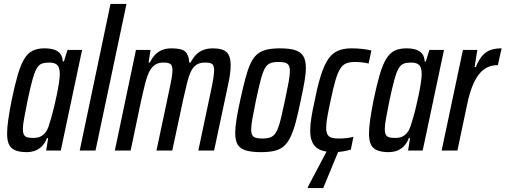

<svg xmlns="http://www.w3.org/2000/svg" viewBox="-20 -763 2562 973"><path d="M117 8Q82 8 59.5 -0.5Q37 -9 26.5 -29Q16 -49 16 -86Q16 -116 22 -157.5Q28 -199 39 -255Q55 -332 70 -383.5Q85 -435 103 -464.5Q121 -494 145.5 -506Q170 -518 205 -518Q234 -518 254 -511.5Q274 -505 285.5 -490.5Q297 -476 298 -452H304L322 -510H396L288 0H214L224 -63H218Q206 -33 188.5 -18Q171 -3 153 2.5Q135 8 117 8ZM149 -64Q169 -64 183 -70Q197 -76 208.5 -89.5Q220 -103 227 -125Q232 -140 239.5 -165.5Q247 -191 254.5 -222.5Q262 -254 268.5 -285.5Q275 -317 279 -344.5Q283 -372 283 -388Q283 -420 270.5 -433Q258 -446 229 -446Q207 -446 192 -440.5Q177 -435 166 -416Q155 -397 144.5 -359Q134 -321 120 -255Q109 -199 102.5 -164.5Q96 -130 96 -110Q96 -90 101.5 -80Q107 -70 119 -67Q131 -64 149 -64Z M384 0 540 -743H621L464 0Z M562 0 669 -510H743L733 -446H739Q750 -468 764.5 -484Q779 -500 800 -509Q821 -518 849 -518Q902 -518 919.5 -501Q937 -484 939 -446H946Q957 -468 972.5 -484.5Q988 -501 1009.5 -509.5Q1031 -518 1058 -518Q1109 -518 1129 -498Q1149 -478 1149 -433Q1149 -414 1146 -390Q1143 -366 1136 -334L1065 0H985L1048 -298Q1057 -339 1061 -365.5Q1065 -392 1065 -407Q1065 -432 1054.5 -439Q1044 -446 1019 -446Q993 -446 976 -435Q959 -424 948 -401.5Q937 -379 928 -343Q919 -307 908 -257L853 0H773L836 -298Q845 -339 849.5 -365.5Q854 -392 854 -408Q854 -432 843 -439Q832 -446 808 -446Q781 -446 763.5 -433Q746 -420 734.5 -395.5Q723 -371 714.5 -336Q706 -301 696 -257L642 0Z M1303 8Q1256 8 1226.5 -0.5Q1197 -9 1184.5 -30Q1172 -51 1172 -88Q1172 -117 1178.5 -158Q1185 -199 1197 -254Q1211 -318 1223 -363.5Q1235 -409 1248.5 -439Q1262 -469 1281.5 -486.5Q1301 -504 1329.5 -511Q1358 -518 1398 -518Q1447 -518 1475.5 -509Q1504 -500 1517 -478.5Q1530 -457 1530 -418Q1530 -390 1523 -349.5Q1516 -309 1504 -254Q1491 -190 1479 -145Q1467 -100 1453 -70.5Q1439 -41 1420 -23.5Q1401 -6 1372.5 1Q1344 8 1303 8ZM1310 -61Q1331 -61 1345 -65Q1359 -69 1369.5 -80Q1380 -91 1388.5 -112.5Q1397 -134 1405 -168.5Q1413 -203 1424 -254Q1436 -310 1442.5 -346Q1449 -382 1449 -402Q1449 -422 1443 -432Q1437 -442 1425 -445.5Q1413 -449 1392 -449Q1366 -449 1349.5 -442.5Q1333 -436 1322 -416Q1311 -396 1301 -357.5Q1291 -319 1277 -254Q1266 -199 1259.5 -164Q1253 -129 1253 -107Q1253 -88 1258.5 -78Q1264 -68 1277 -64.5Q1290 -61 1310 -61Z M1674 8Q1629 8 1602.5 -3.5Q1576 -15 1564 -39.5Q1552 -64 1552 -100Q1552 -130 1558 -168Q1564 -206 1575 -254Q1590 -330 1606 -380.5Q1622 -431 1642 -461.5Q1662 -492 1691 -505Q1720 -518 1762 -518Q1789 -518 1816 -515Q1843 -512 1862 -507L1848 -441Q1833 -445 1814 -447Q1795 -449 1779 -449Q1753 -449 1735 -442Q1717 -435 1704 -414.5Q1691 -394 1680 -356Q1669 -318 1656 -256Q1645 -206 1639 -172Q1633 -138 1633 -115Q1633 -93 1640 -81Q1647 -69 1661 -65Q1675 -61 1698 -61Q1715 -61 1735.5 -63Q1756 -65 1771 -70L1758 -5Q1739 1 1716.5 4.5Q1694 8 1674 8ZM1540 190V185L1646 -16H1702L1701 -11L1618 190Z M1951 8Q1916 8 1893.5 -0.5Q1871 -9 1860.5 -29Q1850 -49 1850 -86Q1850 -116 1856 -157.5Q1862 -199 1873 -255Q1889 -332 1904 -383.5Q1919 -435 1937 -464.5Q1955 -494 1979.5 -506Q2004 -518 2039 -518Q2068 -518 2088 -511.5Q2108 -505 2119.5 -490.5Q2131 -476 2132 -452H2138L2156 -510H2230L2122 0H2048L2058 -63H2052Q2040 -33 2022.5 -18Q2005 -3 1987 2.5Q1969 8 1951 8ZM1983 -64Q2003 -64 2017 -70Q2031 -76 2042.5 -89.5Q2054 -103 2061 -125Q2066 -140 2073.5 -165.5Q2081 -191 2088.5 -222.5Q2096 -254 2102.5 -285.5Q2109 -317 2113 -344.5Q2117 -372 2117 -388Q2117 -420 2104.5 -433Q2092 -446 2063 -446Q2041 -446 2026 -440.5Q2011 -435 2000 -416Q1989 -397 1978.5 -359Q1968 -321 1954 -255Q1943 -199 1936.5 -164.5Q1930 -130 1930 -110Q1930 -90 1935.5 -80Q1941 -70 1953 -67Q1965 -64 1983 -64Z M2218 0 2326 -510H2399L2385 -423H2391Q2407 -462 2426 -482.5Q2445 -503 2468.5 -510.5Q2492 -518 2522 -518L2503 -433Q2472 -433 2447.5 -420.5Q2423 -408 2404.5 -383Q2386 -358 2372 -321.5Q2358 -285 2348 -237L2298 0Z"/></svg>

Font: Saira ExtraCondensed Medium
Style: Italic
Weight: 500
Width: 2
Italic angle: -12°
Designer: Hector Gatti with collaboration of the Omnibus-Type team
Foundry: Omnibus-Type
Version: Version 1.101